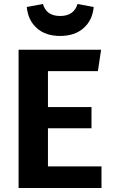

<svg xmlns="http://www.w3.org/2000/svg" viewBox="-20 -941 568 961"><path d="M470 -585H220V-405H438V-299H220V-108H488V0H73V-692H486ZM114 -906 195 -921Q212 -861 281 -861Q350 -861 368 -921L449 -906Q443 -840 398.5 -800.5Q354 -761 281 -761Q208 -761 164 -800.5Q120 -840 114 -906Z"/></svg>

Font: FiraSans
Style: Regular
Weight: 600
Designer: Carrois Corporate & Edenspiekermann AG
Foundry: Carrois Corporate GbR & Edenspiekermann AG
Version: Version 3.106;PS 003.106;hotconv 1.0.70;makeotf.lib2.5.58329